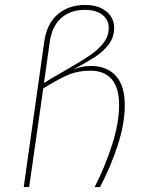

<svg xmlns="http://www.w3.org/2000/svg" viewBox="-20 -757 597 777"><path d="M485 -331Q485 -257 456.5 -169.5Q428 -82 385 0H363Q405 -82 433.5 -171Q462 -260 462 -331Q462 -403 431.5 -437Q401 -471 346 -471Q300 -471 262 -456.5Q224 -442 155 -399L98 0H76L159 -588Q169 -661 213.5 -699Q258 -737 324 -737Q378 -737 410 -711Q442 -685 442 -644Q442 -607 420 -577.5Q398 -548 363 -525.5Q328 -503 268 -471Q304 -490 348 -490Q413 -490 449 -450Q485 -410 485 -331ZM187 -439 244 -472Q310 -510 344 -533Q378 -556 399 -583.5Q420 -611 420 -644Q420 -677 394.5 -697Q369 -717 323 -717Q265 -717 227.5 -684Q190 -651 181 -585L158 -421Z"/></svg>

Font: FiraGO Thin
Style: Italic
Weight: 100
Italic angle: -8°
Designer: bBox Type GmbH
Foundry: bBox Type GmbH
Version: Version 1.001